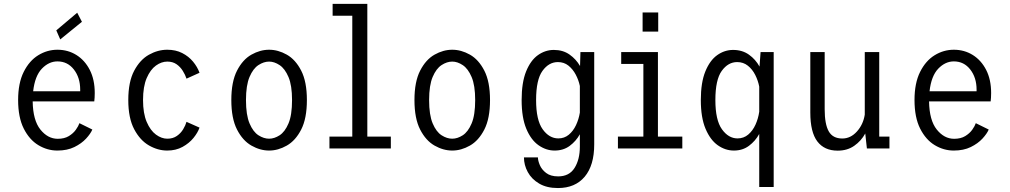

<svg xmlns="http://www.w3.org/2000/svg" viewBox="-20 -770 5240 996"><path d="M277.5 11Q225.5 11 179 -17Q132.5 -45 103.2 -103Q74 -161 74 -251Q74 -339 103 -397Q132 -455 178.5 -483.5Q225 -512 278 -512Q332.5 -512 376.2 -484.8Q420 -457.5 445.8 -407.2Q471.5 -357 471.5 -287.5Q471.5 -275 470.8 -263.5Q470 -252 469 -244H149.5Q151 -146 189.5 -98Q228 -50 279.5 -50Q314 -50 337 -64Q360 -78 373.5 -97Q387 -116 392 -131L459 -98Q450 -76.5 426.5 -51Q403 -25.5 365.8 -7.2Q328.5 11 277.5 11ZM278 -451.5Q233.5 -451.5 197.2 -413.8Q161 -376 152 -296.5H396V-305Q396 -367.5 363.2 -409.5Q330.5 -451.5 278 -451.5ZM292.5 -565.5 272 -612.5 380.5 -704 405 -657Z M847.5 11Q799 11 752.8 -15.5Q706.5 -42 676 -99.8Q645.5 -157.5 645.5 -251Q645.5 -345.5 676 -403Q706.5 -460.5 752.8 -486.2Q799 -512 847.5 -512Q891.5 -512 925.2 -494.8Q959 -477.5 981.5 -450.2Q1004 -423 1015 -392.5L947.5 -362Q941 -382 928.2 -402.5Q915.5 -423 895.8 -436.8Q876 -450.5 848 -450.5Q817.5 -450.5 788.8 -429.8Q760 -409 741 -365Q722 -321 722 -251Q722 -182 741 -137.5Q760 -93 789 -71.8Q818 -50.5 848 -50.5Q877 -50.5 897.5 -64.8Q918 -79 930.2 -99.5Q942.5 -120 947.5 -138L1015 -108Q1006 -82 983.8 -54.5Q961.5 -27 927 -8Q892.5 11 847.5 11Z M1376 11Q1329.5 11 1284.2 -14.8Q1239 -40.5 1209.5 -98Q1180 -155.5 1180 -251Q1180 -346 1209.5 -403.5Q1239 -461 1284.2 -486.5Q1329.5 -512 1376 -512Q1422.5 -512 1467.8 -486.5Q1513 -461 1542.5 -403.5Q1572 -346 1572 -251Q1572 -155.5 1542.5 -98Q1513 -40.5 1467.8 -14.8Q1422.5 11 1376 11ZM1376 -50.5Q1403 -50.5 1430.5 -68.2Q1458 -86 1476.5 -129.5Q1495 -173 1495 -251Q1495 -327 1476.5 -370.5Q1458 -414 1430.5 -432.2Q1403 -450.5 1376 -450.5Q1348.5 -450.5 1320.8 -432.5Q1293 -414.5 1274.5 -371Q1256 -327.5 1256 -251Q1256 -173.5 1274.5 -129.8Q1293 -86 1320.8 -68.2Q1348.5 -50.5 1376 -50.5Z M1689 0V-61.5H1807.5V-688.5H1705.5V-750H1885.5V-61.5H2007.5V0Z M2326 11Q2279.5 11 2234.2 -14.8Q2189 -40.5 2159.5 -98Q2130 -155.5 2130 -251Q2130 -346 2159.5 -403.5Q2189 -461 2234.2 -486.5Q2279.5 -512 2326 -512Q2372.5 -512 2417.8 -486.5Q2463 -461 2492.5 -403.5Q2522 -346 2522 -251Q2522 -155.5 2492.5 -98Q2463 -40.5 2417.8 -14.8Q2372.5 11 2326 11ZM2326 -50.5Q2353 -50.5 2380.5 -68.2Q2408 -86 2426.5 -129.5Q2445 -173 2445 -251Q2445 -327 2426.5 -370.5Q2408 -414 2380.5 -432.2Q2353 -450.5 2326 -450.5Q2298.5 -450.5 2270.8 -432.5Q2243 -414.5 2224.5 -371Q2206 -327.5 2206 -251Q2206 -173.5 2224.5 -129.8Q2243 -86 2270.8 -68.2Q2298.5 -50.5 2326 -50.5Z M2857 11Q2813 11 2773.8 -16.5Q2734.5 -44 2710.2 -102Q2686 -160 2686 -251Q2686 -342 2709.2 -399.5Q2732.5 -457 2770.5 -484Q2808.5 -511 2853 -511Q2900.5 -511 2934.5 -487Q2968.5 -463 2989 -427.5L2991 -500H3062.5V-21Q3062.5 88 3013 146.8Q2963.5 205.5 2874.5 205.5Q2816 205.5 2776.8 182.2Q2737.5 159 2717.8 122.5Q2698 86 2698 46.5H2770.5Q2770.5 63 2780.2 86.2Q2790 109.5 2813 127.2Q2836 145 2875.5 145Q2933 145 2960.5 101.2Q2988 57.5 2988 -9.5V-73.5Q2968 -37.5 2935.2 -13.2Q2902.5 11 2857 11ZM2761 -251Q2761 -147 2795 -99.5Q2829 -52 2876.5 -52Q2907.5 -52 2930.5 -71Q2953.5 -90 2968 -120.8Q2982.5 -151.5 2988 -186V-324Q2981.5 -355 2966.5 -383.2Q2951.5 -411.5 2928.5 -429.8Q2905.5 -448 2874 -448Q2827 -448 2794 -402.2Q2761 -356.5 2761 -251Z M3313.5 -705.5H3394.5V-606H3313.5ZM3185.5 0V-61.5H3317.5V-438.5H3202.5V-500H3393V-61.5H3519.5V0Z M3787 11Q3742.5 11 3703.5 -16.5Q3664.5 -44 3640 -102Q3615.5 -160 3615.5 -251Q3615.5 -342 3639 -399.5Q3662.5 -457 3700.5 -484Q3738.5 -511 3783 -511Q3831 -511 3865.5 -486.2Q3900 -461.5 3920 -424.5L3925.5 -500H3993.5V200H3918.5V-75Q3898.5 -38.5 3865.5 -13.8Q3832.5 11 3787 11ZM3691 -251Q3691 -147 3725 -99.5Q3759 -52 3806 -52Q3838 -52 3861.5 -72Q3885 -92 3899.2 -123.5Q3913.5 -155 3918.5 -190.5V-320.5Q3912.5 -352 3897.8 -381.2Q3883 -410.5 3859.5 -429.2Q3836 -448 3804 -448Q3757 -448 3724 -402.2Q3691 -356.5 3691 -251Z M4325.5 11.5Q4256 11.5 4219.8 -36.5Q4183.5 -84.5 4183.5 -186V-500H4258V-203.5Q4258 -126 4279 -88.8Q4300 -51.5 4349.5 -51.5Q4392.5 -51.5 4425.2 -87.8Q4458 -124 4466 -175.5V-500H4541V-61.5H4594V0H4477L4468.5 -77.5Q4447.5 -39 4411.5 -13.8Q4375.5 11.5 4325.5 11.5Z M4927.5 11Q4875.5 11 4829 -17Q4782.5 -45 4753.2 -103Q4724 -161 4724 -251Q4724 -339 4753 -397Q4782 -455 4828.5 -483.5Q4875 -512 4928 -512Q4982.5 -512 5026.2 -484.8Q5070 -457.5 5095.8 -407.2Q5121.5 -357 5121.5 -287.5Q5121.5 -275 5120.8 -263.5Q5120 -252 5119 -244H4799.5Q4801 -146 4839.5 -98Q4878 -50 4929.5 -50Q4964 -50 4987 -64Q5010 -78 5023.5 -97Q5037 -116 5042 -131L5109 -98Q5100 -76.5 5076.5 -51Q5053 -25.5 5015.8 -7.2Q4978.5 11 4927.5 11ZM4928 -451.5Q4883.5 -451.5 4847.2 -413.8Q4811 -376 4802 -296.5H5046V-305Q5046 -367.5 5013.2 -409.5Q4980.5 -451.5 4928 -451.5Z"/></svg>

Font: Trispace SemiCondensed Light
Style: Regular
Weight: 300
Width: 4
Designer: Tyler Finck
Foundry: Etcetera Type Company
Version: Version 1.210; ttfautohint (v1.8.3)